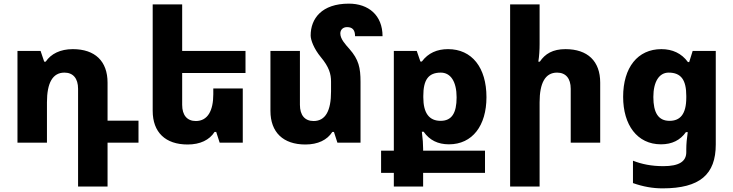

<svg xmlns="http://www.w3.org/2000/svg" viewBox="-20 -784 4030 1055"><path d="M409 241H571V0H741V-121H571V-330C571 -448 502 -514 380 -514C311 -514 260 -488 231 -445H223L203 -504H76V0H238V-222C238 -328 269 -385 334 -385C382 -385 409 -353 409 -296Z M1159 -59H1168L1187 0H1314V-298H1152V-266C1152 -177 1122 -119 1056 -119C1008 -119 981 -151 981 -208V-383H1329V-504H981V-760H819V-175C819 -57 889 10 1011 10C1080 10 1131 -15 1159 -59Z M1961 -334C1961 -412 1951 -457 1900 -515C1877 -541 1850 -570 1850 -600C1850 -621 1865 -635 1887 -635C1917 -635 1931 -619 1931 -585H2082C2082 -701 2004 -764 1897 -764C1748 -764 1687 -682 1687 -589C1687 -564 1705 -516 1743 -470C1788 -416 1799 -378 1799 -335V-281C1799 -176 1769 -119 1703 -119C1655 -119 1628 -151 1628 -208V-504H1466V-175C1466 -57 1536 10 1658 10C1727 10 1778 -15 1806 -59H1815L1834 0H1961Z M2144 241H2305V166H2645V44H2305V33C2305 8 2303 -21 2298 -60H2308C2340 -14 2386 9 2447 9C2576 9 2653 -94 2653 -250C2653 -413 2573 -514 2442 -514C2382 -514 2333 -493 2298 -446H2290L2270 -504H2144V44H2074V166H2144ZM2401 -120C2338 -120 2306 -163 2306 -249V-257C2306 -344 2333 -385 2402 -385C2456 -385 2489 -336 2489 -249C2489 -162 2462 -120 2401 -120Z M2945 -760H2783V241H2945V-222C2945 -328 2976 -385 3041 -385C3089 -385 3116 -353 3116 -296V0H3278V-330C3278 -448 3209 -514 3087 -514C3017 -514 2975 -488 2946 -445H2938C2943 -476 2945 -510 2945 -542Z M3621 251C3826 251 3913 174 3913 10V-504H3786L3767 -443H3760C3725 -491 3675 -514 3614 -514C3484 -514 3404 -413 3404 -252C3404 -98 3481 9 3612 9C3673 9 3718 -14 3749 -58H3759C3754 -24 3751 7 3751 36V52C3751 103 3712 129 3625 129C3560 129 3506 118 3458 99V222C3515 242 3567 251 3621 251ZM3659 -120C3597 -120 3570 -165 3570 -251C3570 -335 3602 -385 3654 -385C3723 -385 3751 -344 3751 -257V-248C3751 -156 3717 -120 3659 -120Z"/></svg>

Font: Noto Sans Armenian Extra
Style: Regular
Weight: 800
Designer: Monotype Design Team
Foundry: Monotype Imaging Inc.
Version: Version 1.901